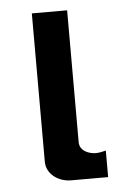

<svg xmlns="http://www.w3.org/2000/svg" viewBox="-43 -533 364 569"><g transform="rotate(-5 139.0 -248.5)"><path d="M73 -59C73 -22 108 3 146 3H256V-76C249 -74 236 -71 226 -71C208 -71 178 -80 178 -108V-500H73Z"/></g></svg>

Font: Perun Medium
Style: Regular
Weight: 500
Foundry: Copyright (c) Stefan Peev, Context Ltd, 2016
Version: Version 1.089